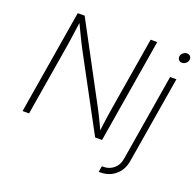

<svg xmlns="http://www.w3.org/2000/svg" viewBox="-156 -892 1285 1260"><g transform="rotate(20 487.0 -262.0)"><path d="M55.7 0 176.3 -727.5H224.6L504.9 -203.6Q516.6 -182.1 529.8 -156Q543 -129.9 556.6 -101.3Q570.3 -72.8 584 -42.5L576.2 -41.5Q579.6 -71.3 583.5 -100.6Q587.4 -129.9 591.6 -157.5Q595.7 -185.1 599.6 -209.5L685.5 -727.5H731.4L610.8 0H562.5L290 -505.9Q276.9 -531.2 263.2 -558.1Q249.5 -585 234.9 -616Q220.2 -647 202.6 -684.1L210.9 -685.5Q205.6 -648.9 201.2 -616.9Q196.8 -585 192.9 -557.4Q189 -529.8 185.1 -506.3L101.1 0ZM889.2 -541H933.1L832 67.4Q825.2 109.9 802.7 140.4Q780.3 170.9 747.3 187.5Q714.4 204.1 674.3 204.1H661.6L668.5 162.6H680.2Q719.7 162.6 750.5 137.5Q781.2 112.3 788.6 66.9ZM929.7 -655.3Q915 -655.3 906.5 -665.5Q897.9 -675.8 899.9 -689.9Q902.3 -704.6 914.6 -714.6Q926.8 -724.6 941.4 -724.6Q956.1 -724.6 964.6 -714.6Q973.1 -704.6 971.2 -689.9Q968.8 -675.8 956.5 -665.5Q944.3 -655.3 929.7 -655.3Z"/></g></svg>

Font: Inter 17pt ExtraLight
Style: Italic
Weight: 250
Italic angle: -9.3988°
Version: Version 4.001;git-66647c0bb